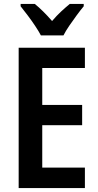

<svg xmlns="http://www.w3.org/2000/svg" viewBox="-20 -957 500 977"><path d="M412 0H75V-714H412V-611H195V-423H398V-320H195V-104H412ZM188 -777Q177 -798 159 -825Q141 -852 121 -878.5Q101 -905 85 -925V-937H157Q199 -903 245 -850Q269 -878 290.5 -898Q312 -918 335 -937H406V-925Q390 -906 370.5 -879.5Q351 -853 332.5 -826Q314 -799 303 -777Z"/></svg>

Font: Noto Sans Devanagari Condensed SemiBold
Style: Regular
Weight: 600
Width: 3
Designer: Jelle Bosma - Monotype Design Team
Foundry: Monotype Imaging Inc.
Version: Version 2.004; ttfautohint (v1.8.4.7-5d5b)